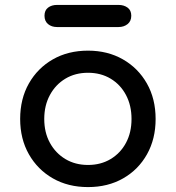

<svg xmlns="http://www.w3.org/2000/svg" viewBox="-20 -757 715 781"><path d="M338 4Q257 4 195 -31.5Q133 -67 97.5 -129.5Q62 -192 62 -273Q62 -355 97.5 -417.5Q133 -480 195 -515.5Q257 -551 338 -551Q418 -551 480 -515.5Q542 -480 577.5 -417.5Q613 -355 613 -273Q613 -192 578 -129.5Q543 -67 481 -31.5Q419 4 338 4ZM338 -86Q390 -86 430 -110Q470 -134 492.5 -176Q515 -218 515 -273Q515 -328 492.5 -370.5Q470 -413 430 -437Q390 -461 338 -461Q286 -461 246 -437Q206 -413 183 -370.5Q160 -328 160 -273Q160 -218 183 -176Q206 -134 246 -110Q286 -86 338 -86ZM212 -647Q190 -647 175.5 -659Q161 -671 161 -693Q161 -715 175.5 -726Q190 -737 212 -737H462Q484 -737 499 -726Q514 -715 514 -693Q514 -671 499 -659Q484 -647 462 -647Z"/></svg>

Font: Comfortaa
Style: Bold
Weight: 700
Designer: Johan Aakerlund
Foundry: Johan Aakerlund
Version: Version 3.104; ttfautohint (v1.8.1.43-b0c9)